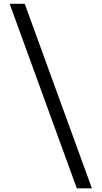

<svg xmlns="http://www.w3.org/2000/svg" viewBox="-20 -820 540 1019"><path d="M387.7 179.7 31.2 -799.8H111.3L467.8 179.7Z"/></svg>

Font: Gen Shin Gothic Monospace Medium
Style: Regular
Weight: 500
Designer: [Source Han Sans]
Ryoko NISHIZUKA  (kana & ideographs); Paul D. Hunt (Latin, Greek & Cyrillic); Wenlong ZHANG  (bopomofo
Version: Version 1.002.20150607